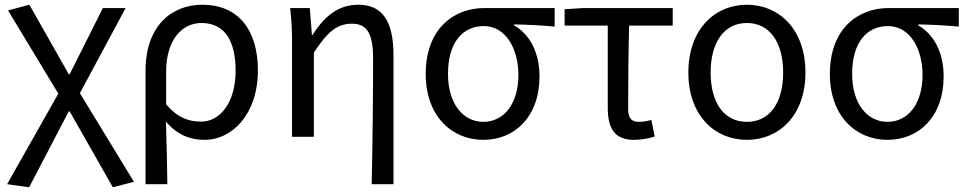

<svg xmlns="http://www.w3.org/2000/svg" viewBox="-20 -577 4078 810"><path d="M103 213 270 -107H274L456 213L545 190L317 -184L510 -543H414L274 -264H270L104 -557L14 -533L226 -182L10 200Z M594 200H686C685 103 683 34 680 -64C729 -6 785 13 844 13C958 13 1068 -94 1068 -280C1068 -451 985 -557 834 -557C702 -557 594 -466 594 -278ZM829 -64C781 -64 733 -76 681 -137V-275C681 -413 751 -480 830 -480C931 -480 974 -400 974 -279C974 -145 909 -64 829 -64Z M1548 200H1640V-344C1640 -482 1597 -557 1492 -557C1412 -557 1353 -515 1298 -429H1296L1287 -543H1204C1211 -486 1212 -438 1212 -394V0H1304V-355C1364 -447 1405 -477 1465 -477C1529 -477 1554 -434 1554 -332C1554 -176 1552 23 1548 200Z M2019 13C2152 13 2256 -85 2256 -254C2256 -356 2215 -432 2149 -470V-474C2209 -473 2259 -470 2320 -465V-543H2023C1895 -543 1776 -456 1776 -265C1776 -86 1887 13 2019 13ZM2019 -63C1933 -63 1870 -140 1870 -265C1870 -402 1935 -467 2021 -467C2114 -467 2167 -371 2167 -261C2167 -139 2106 -63 2019 -63Z M2655 13C2689 13 2720 6 2742 -1L2728 -71C2710 -66 2693 -63 2675 -63C2645 -63 2630 -78 2630 -116C2630 -226 2631 -346 2634 -469H2818V-543H2439L2362 -538V-469H2544V-122C2544 -35 2573 13 2655 13Z M3131 13C3267 13 3378 -90 3378 -271C3378 -453 3267 -557 3131 -557C2995 -557 2884 -453 2884 -271C2884 -90 2995 13 3131 13ZM3131 -63C3034 -63 2978 -144 2978 -271C2978 -397 3034 -480 3131 -480C3228 -480 3284 -397 3284 -271C3284 -144 3228 -63 3131 -63Z M3724 13C3857 13 3961 -85 3961 -254C3961 -356 3920 -432 3854 -470V-474C3914 -473 3964 -470 4025 -465V-543H3728C3600 -543 3481 -456 3481 -265C3481 -86 3592 13 3724 13ZM3724 -63C3638 -63 3575 -140 3575 -265C3575 -402 3640 -467 3726 -467C3819 -467 3872 -371 3872 -261C3872 -139 3811 -63 3724 -63Z"/></svg>

Font: ChiuKong Gothic CL
Style: Regular
Weight: 400
Designer: Ryoko NISHIZUKA 西塚涼子 (kana, bopomofo & ideographs); Paul D. Hunt (Latin, Greek & Cyrillic); Sandoll Communications 산돌커뮤니
Foundry: Adobe
Version: Version 1.300